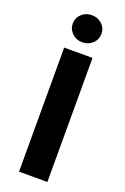

<svg xmlns="http://www.w3.org/2000/svg" viewBox="-172 -965 664 1018"><g transform="rotate(20 160.0 -456.0)"><path d="M240 -700V0H80V-700ZM241 -836Q241 -804 217.5 -781.5Q194 -759 160 -759Q126 -759 102.5 -781.5Q79 -804 79 -836Q79 -868 102.5 -890Q126 -912 160 -912Q194 -912 217.5 -890Q241 -868 241 -836Z"/></g></svg>

Font: Goli Bold
Style: Regular
Weight: 700
Designer: jaikishan Patel
Foundry: MagicType
Version: Version 1.000